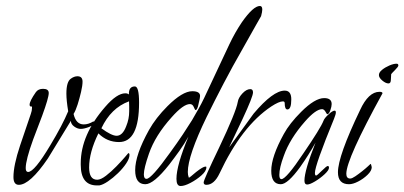

<svg xmlns="http://www.w3.org/2000/svg" viewBox="-20 -610 1352 642"><path d="M43 8Q25 8 25 -18Q25 -57 47 -123L83 -229Q87 -240 87 -249V-252Q86 -255 85 -254Q79 -253 79 -260Q79 -272 100 -302Q108 -313 124 -313Q143 -313 143 -299Q143 -283 121 -223L91 -144Q66 -75 66 -48Q66 -35 74 -35Q95 -35 148 -124Q189 -192 208 -238Q202 -274 202 -297Q202 -337 217 -347Q228 -355 239 -355Q256 -355 256 -337Q256 -324 251 -302.5Q246 -281 239.5 -260.5Q233 -240 226 -229Q234 -194 260 -194Q276 -194 292 -204L295 -203V-201Q295 -192 278 -185.5Q261 -179 250 -179Q239 -179 228 -187Q217 -195 217 -206L140 -80Q80 8 43 8Z M304 10Q250 10 250 -59V-64Q250 -159 332 -253Q371 -298 399 -298Q407 -298 411 -294Q410 -321 431 -321Q445 -321 445 -267Q445 -135 378 -135Q338 -135 309 -164Q278 -101 278 -50Q278 -9 305 -9Q317 -9 334.5 -22.5Q352 -36 369 -53.5Q386 -71 397.5 -84.5Q409 -98 409 -98Q413 -98 413 -92Q413 -80 402 -63.5Q391 -47 374.5 -31Q358 -15 341 -3.5Q324 8 312 10ZM370 -156Q390 -156 402 -188Q412 -212 412 -238V-254Q412 -265 411.5 -269.5Q411 -274 411 -271Q351 -249 319 -181Q353 -156 370 -156Z M584 12Q570 12 570 -12Q570 -57 610 -153Q596 -128 579.5 -105Q563 -82 546 -60Q494 6 466 6Q432 6 432 -41Q432 -92 478 -175Q501 -216 540 -255Q590 -305 623 -305Q649 -305 649 -289Q649 -283 644 -263Q640 -242 634 -242Q632 -242 628 -252Q624 -262 615 -262Q593 -262 554 -218Q499 -157 478 -96Q461 -47 461 -27Q461 -12 470 -12Q486 -12 549 -100Q573 -133 591 -160Q609 -187 622 -208Q633 -227 643.5 -245.5Q654 -264 663 -283L747 -462Q766 -502 789 -536Q827 -590 849 -590Q857 -590 857 -578Q857 -571 853 -556Q852 -555 837 -528Q822 -501 792 -448Q757 -387 727 -329.5Q697 -272 671 -219Q608 -89 608 -35Q608 -25 611 -17Q611 -16 612 -16Q614 -16 636 -35Q659 -53 667 -53Q669 -53 670 -52V-50Q670 -38 653.5 -23.5Q637 -9 617 1.5Q597 12 584 12Z M670 8Q661 8 661 0Q661 -9 713 -117Q769 -235 775 -269Q777 -283 790.5 -297.5Q804 -312 817 -312Q826 -312 826 -301Q826 -287 791 -212L746 -117Q780 -164 800.5 -192Q821 -220 828 -230Q893 -307 932 -307Q954 -307 954 -278Q954 -244 941 -244Q932 -244 932 -265Q932 -271 926 -271Q913 -271 887 -254Q788 -188 714 -30Q696 8 670 8Z M1007 7Q998 7 998 -6Q998 -40 1035 -133Q1013 -93 984 -52Q942 6 919 6Q887 6 887 -39Q887 -86 929 -162Q948 -197 987 -236Q1033 -282 1064 -282Q1089 -282 1089 -262Q1089 -254 1084.5 -241Q1080 -228 1074 -228Q1073 -228 1068 -237Q1063 -245 1057 -245Q1036 -245 1000 -204Q949 -146 929 -89Q914 -49 914 -25Q914 -11 921 -11Q937 -11 995 -98Q1023 -139 1040 -166.5Q1057 -194 1062 -207Q1065 -215 1078.5 -227.5Q1092 -240 1099 -240Q1103 -240 1103 -234Q1103 -228 1097 -213Q1033 -57 1033 -32Q1033 -23 1037 -23Q1040 -23 1056 -39Q1072 -55 1076 -55Q1080 -55 1080 -49Q1080 -41 1065.5 -27.5Q1051 -14 1033.5 -3.5Q1016 7 1007 7Z M1279 -331Q1270 -331 1258.5 -340.5Q1247 -350 1247 -359Q1247 -368 1257.5 -376.5Q1268 -385 1282 -391Q1296 -397 1306 -397Q1312 -397 1312 -391Q1312 -387 1301 -376Q1289 -364 1288 -362L1287 -344Q1287 -331 1279 -331ZM1147 6Q1110 6 1110 -34Q1110 -88 1184 -242Q1212 -303 1249 -303Q1259 -303 1259 -298Q1138 -78 1138 -29Q1138 -13 1151 -13Q1157 -13 1168 -20.5Q1179 -28 1191 -37.5Q1203 -47 1211 -54.5Q1219 -62 1219 -62Q1221 -62 1223 -51Q1223 -39 1209 -25.5Q1195 -12 1177.5 -3Q1160 6 1147 6Z"/></svg>

Font: Petemoss
Style: Regular
Weight: 400
Designer: Robert E. Leuschke
Foundry: Robert E. Leuschke
Version: Version 1.010; ttfautohint (v1.8.3)